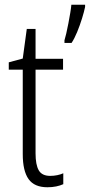

<svg xmlns="http://www.w3.org/2000/svg" viewBox="-20 -780 379 810"><path d="M192 -38Q207 -38 221.5 -41Q236 -44 247 -49V-3Q234 3 217 6.5Q200 10 180 10Q125 10 100.5 -24.5Q76 -59 76 -130V-486H17V-517L76 -533L93 -658H130V-532H246V-486H130V-133Q130 -85 143.5 -61.5Q157 -38 192 -38ZM339 -751Q335 -731 326 -702Q317 -673 305.5 -645Q294 -617 282 -599H252V-610Q255 -619 259.5 -638.5Q264 -658 268.5 -681.5Q273 -705 276.5 -726Q280 -747 281 -760H339Z"/></svg>

Font: Noto Sans Khmer UI Condensed Light
Style: Regular
Weight: 300
Width: 3
Designer: Danh Hong and the Monotype Design Team
Foundry: Monotype Imaging Inc.
Version: Version 2.002; ttfautohint (v1.8.4.7-5d5b)